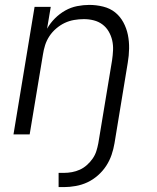

<svg xmlns="http://www.w3.org/2000/svg" viewBox="-20 -548 640 783"><path d="M219 215V157H241Q257 157 273.5 154Q290 151 305.5 144Q321 137 334.5 125Q348 113 358 98.5Q368 84 373 68Q378 52 381 36L437 -302Q440 -322 441 -343Q442 -364 437.5 -383.5Q433 -403 423 -420Q413 -437 397.5 -448.5Q382 -460 362.5 -465Q343 -470 322 -470Q302 -470 282 -466.5Q262 -463 244 -454.5Q226 -446 209.5 -432Q193 -418 181.5 -400.5Q170 -383 164 -364Q158 -345 155 -325L101 0H35L121 -520H187L172 -431Q185 -454 204 -473Q223 -492 246 -505Q269 -518 294.5 -523Q320 -528 344 -528Q373 -528 401 -521Q429 -514 449.5 -497.5Q470 -481 483 -457Q496 -433 501.5 -406Q507 -379 506.5 -350Q506 -321 501 -292L447 36Q443 60 435 83.5Q427 107 413 128.5Q399 150 379 167.5Q359 185 336.5 195.5Q314 206 289 210.5Q264 215 241 215Z"/></svg>

Font: Iosevka Aile Light
Style: Italic
Weight: 300
Italic angle: -9°
Designer: Belleve Invis
Foundry: Belleve Invis
Version: Version 31.1.0; ttfautohint (v1.8.4)